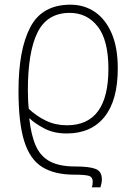

<svg xmlns="http://www.w3.org/2000/svg" viewBox="-20 -560 578 820"><path d="M281 -540Q339 -540 384.5 -509.5Q430 -479 456.5 -418.5Q483 -358 483 -268Q483 -131 426 -60.5Q369 10 265 10Q209 10 168 -12Q127 -34 107 -54H105Q113 18 133 63Q153 108 193.5 129.5Q234 151 301 151Q362 151 388.5 161.5Q415 172 415 206Q415 216 413 224.5Q411 233 409 240H372Q374 236 375 229Q376 222 376 215Q376 197 361 191.5Q346 186 297 186Q213 186 160.5 153.5Q108 121 83.5 43Q59 -35 59 -172Q59 -348 109.5 -444Q160 -540 281 -540ZM278 -505Q182 -505 140.5 -422Q99 -339 99 -174Q99 -152 100 -131.5Q101 -111 103 -95Q136 -64 176.5 -44.5Q217 -25 266 -25Q443 -25 443 -266Q443 -388 397.5 -446.5Q352 -505 278 -505Z"/></svg>

Font: Noto Sans Disp ExtLt
Style: Regular
Weight: 200
Designer: Monotype Design Team
Foundry: Monotype Imaging Inc.
Version: Version 2.000;GOOG;noto-source:20170915:90ef993387c0